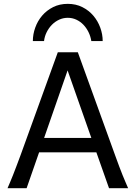

<svg xmlns="http://www.w3.org/2000/svg" viewBox="-20 -987 721 1007"><path d="M334.5 -617.7 211.4 -263.7H459ZM19.5 0Q25.9 -14.6 32.7 -30.8Q39.6 -46.9 47.6 -67.1Q55.7 -87.4 65.4 -113.3Q75.2 -139.2 87.9 -173.3L283.2 -712.9H388.2L583.5 -173.3Q595.7 -139.2 605.5 -113.3Q615.2 -87.4 623.5 -67.1Q631.8 -46.9 638.7 -30.8Q645.5 -14.6 651.9 0H551.8L485.4 -188H185.1L119.6 0ZM459 -771.5Q455.1 -796.4 444.3 -818.4Q433.6 -840.3 417.5 -857.2Q401.4 -874 380.4 -883.8Q359.4 -893.6 335.4 -893.6Q311.5 -893.6 290.3 -883.8Q269 -874 252.4 -857.2Q235.8 -840.3 224.9 -818.4Q213.9 -796.4 210.9 -771.5H152.3Q152.3 -807.1 164.8 -842Q177.2 -877 200.9 -904.8Q224.6 -932.6 258.5 -949.7Q292.5 -966.8 335.4 -966.8Q377.9 -966.8 411.9 -949.7Q445.8 -932.6 469.5 -904.8Q493.2 -877 505.9 -842Q518.6 -807.1 518.6 -771.5Z"/></svg>

Font: Andika FrenchTight
Style: Regular
Weight: 400
Designer: Victor Gaultney, Annie Olsen, Julie Remington, Don Collingsworth, Eric Hays, Becca Hirsbrunner
Foundry: SIL International
Version: Version 5.000 ; Dig1 Dig4Opn Dig7 LnSpcTght